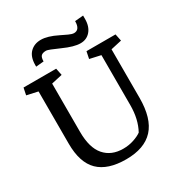

<svg xmlns="http://www.w3.org/2000/svg" viewBox="-199 -989 1061 1135"><g transform="rotate(-30 331.5 -421.5)"><path d="M175.8 -266.6Q175.8 -157.7 221.7 -105Q267.6 -52.2 348.1 -52.2Q386.7 -52.2 420.4 -63.5Q454.1 -74.7 474.1 -89.4Q512.2 -158.7 512.2 -254.4V-596.2L437.5 -612.8L447.3 -660.6H645.5L655.3 -612.8L581.1 -596.2V-265.6Q581.1 -124 519 -56.6Q457 10.7 332 10.7Q207 10.7 145 -49.8Q83 -110.4 83 -239.7V-596.2L7.8 -612.8L17.6 -660.6H240.2L250 -612.8L175.8 -596.2ZM437.5 -789.6Q478 -789.6 478 -848.1L535.2 -853V-830.1Q535.2 -778.3 508.8 -748Q482.4 -717.8 440.4 -718.3Q397.5 -718.3 326.2 -750.5Q254.4 -782.7 242.2 -782.7Q217.8 -782.7 207.5 -772.5Q197.3 -762.2 197.3 -734.9L144 -730V-742.2Q144.5 -797.4 172.9 -825.7Q201.2 -854 246.6 -854Q292 -854 356.4 -821.8Q380.9 -809.6 402.3 -799.8Q423.3 -790 437.5 -789.6Z"/></g></svg>

Font: NoticiaText-Regular
Style: Regular
Weight: 400
Designer: JM Sole
Foundry: JM Sole
Version: Version 1.003